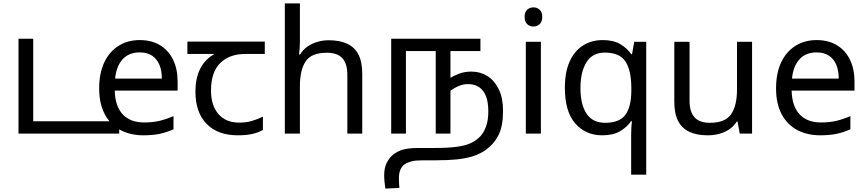

<svg xmlns="http://www.w3.org/2000/svg" viewBox="-20 -780 5060 1121"><path d="M88 0V-554H174V-72H676V0Z M796 -546Q865 -546 914.5 -516Q964 -486 990.5 -431.5Q1017 -377 1017 -304V-251H650Q652 -160 696.5 -112.5Q741 -65 821 -65Q872 -65 911.5 -74.5Q951 -84 993 -102V-25Q952 -7 912 1.5Q872 10 817 10Q741 10 682.5 -21Q624 -52 591.5 -113.5Q559 -175 559 -264Q559 -352 588.5 -415Q618 -478 671.5 -512Q725 -546 796 -546ZM795 -474Q732 -474 695.5 -433.5Q659 -393 652 -321H925Q925 -367 911 -401Q897 -435 868.5 -454.5Q840 -474 795 -474Z M1369 10Q1251 10 1186 -57Q1121 -124 1121 -245Q1121 -325 1150 -380.5Q1179 -436 1233 -465H1074V-537H1526V-465H1413Q1319 -465 1265.5 -411.5Q1212 -358 1212 -252Q1212 -165 1255 -114.5Q1298 -64 1378 -64Q1415 -64 1449 -73.5Q1483 -83 1515 -99V-21Q1486 -5 1451 2.5Q1416 10 1369 10Z M1731 -537Q1731 -518 1729.5 -498Q1728 -478 1726 -462H1732Q1749 -490 1775 -508Q1801 -526 1833 -535.5Q1865 -545 1899 -545Q1964 -545 2007.5 -524.5Q2051 -504 2073 -461Q2095 -418 2095 -349V0H2008V-343Q2008 -408 1979 -440Q1950 -472 1888 -472Q1798 -472 1764.5 -421.5Q1731 -371 1731 -277V0H1643V-760H1731Z M2733 -362Q2784 -362 2825.5 -336Q2867 -310 2892 -259Q2917 -208 2917 -134Q2917 -44 2891 8Q2865 60 2818 94Q2786 117 2744.5 131Q2703 145 2649 150.5Q2595 156 2523 156H2448Q2406 156 2383 162Q2360 168 2343 179Q2327 190 2318 210Q2309 230 2309 263Q2309 278 2310 291.5Q2311 305 2312 317L2230 321Q2227 303 2225 281.5Q2223 260 2223 243Q2223 199 2239 168.5Q2255 138 2280 119Q2298 106 2317.5 98.5Q2337 91 2362.5 87.5Q2388 84 2421 84H2514Q2596 84 2647.5 77Q2699 70 2731 54.5Q2763 39 2786 14Q2806 -8 2818.5 -43.5Q2831 -79 2831 -131Q2831 -183 2817.5 -218Q2804 -253 2777.5 -271Q2751 -289 2712 -289Q2684 -289 2655.5 -276.5Q2627 -264 2606 -247L2603 -322Q2629 -338 2661 -350Q2693 -362 2733 -362ZM2264 0V-554H2785V-482H2610V0H2524V-482H2350V0Z M3138 -536V0H3050V-536ZM3095 -737Q3115 -737 3130.5 -723.5Q3146 -710 3146 -681Q3146 -653 3130.5 -639Q3115 -625 3095 -625Q3073 -625 3058 -639Q3043 -653 3043 -681Q3043 -710 3058 -723.5Q3073 -737 3095 -737Z M3665 11Q3665 -7 3666 -31Q3667 -55 3670 -72H3664Q3641 -38 3600.5 -14Q3560 10 3496 10Q3399 10 3338.5 -59.5Q3278 -129 3278 -267Q3278 -359 3306 -421Q3334 -483 3384 -514.5Q3434 -546 3499 -546Q3562 -546 3602 -522Q3642 -498 3666 -463H3670L3683 -536H3753V240H3665ZM3513 -63Q3596 -63 3630.5 -108.5Q3665 -154 3666 -248V-266Q3666 -368 3632 -420.5Q3598 -473 3511 -473Q3439 -473 3404 -416.5Q3369 -360 3369 -265Q3369 -170 3404.5 -116.5Q3440 -63 3513 -63Z M4371 -536V0H4299L4286 -71H4282Q4265 -43 4238 -25Q4211 -7 4179 1.5Q4147 10 4112 10Q4048 10 4004.5 -10.5Q3961 -31 3939 -74Q3917 -117 3917 -185V-536H4006V-191Q4006 -127 4035 -95Q4064 -63 4125 -63Q4214 -63 4248.5 -113Q4283 -163 4283 -257V-536Z M4748 -546Q4817 -546 4866.5 -516Q4916 -486 4942.5 -431.5Q4969 -377 4969 -304V-251H4602Q4604 -160 4648.5 -112.5Q4693 -65 4773 -65Q4824 -65 4863.5 -74.5Q4903 -84 4945 -102V-25Q4904 -7 4864 1.5Q4824 10 4769 10Q4693 10 4634.5 -21Q4576 -52 4543.5 -113.5Q4511 -175 4511 -264Q4511 -352 4540.5 -415Q4570 -478 4623.5 -512Q4677 -546 4748 -546ZM4747 -474Q4684 -474 4647.5 -433.5Q4611 -393 4604 -321H4877Q4877 -367 4863 -401Q4849 -435 4820.5 -454.5Q4792 -474 4747 -474Z"/></svg>

Font: ltamil15
Style: Book
Weight: 400
Designer: Jelle Bosma - Monotype Design Team
Foundry: Monotype Imaging Inc.
Version: Version 2.003